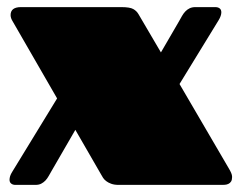

<svg xmlns="http://www.w3.org/2000/svg" viewBox="-20 -520 676 540"><path d="M191.9 -154.8 125.5 -40Q121.1 -32.2 116.9 -24.9Q112.8 -17.6 107.7 -12.2Q102.5 -6.8 95.9 -3.4Q89.4 0 79.6 0H23.4Q16.1 0 11.5 -3.7Q6.8 -7.3 6.8 -14.6Q6.8 -19 8.5 -24.7Q10.3 -30.3 14.6 -37.1L140.6 -243.2L15.6 -460Q9.8 -469.2 9.8 -477.5Q9.8 -500 39.1 -500H320.8Q345.2 -500 354.7 -494.6Q364.3 -489.3 369.6 -480L432.6 -372.6L483.4 -460Q487.8 -467.8 491.9 -475.1Q496.1 -482.4 501.2 -487.8Q506.3 -493.2 513.2 -496.6Q520 -500 529.8 -500H585.4Q593.3 -500 597.9 -496.3Q602.5 -492.7 602.5 -485.4Q602.5 -475.6 594.7 -462.9L484.9 -283.7L623.5 -46.4Q627.4 -40 630.1 -33.9Q632.8 -27.8 632.8 -22.5Q632.8 -14.2 629.9 -9.5Q627 -4.9 622.1 -2.7Q617.2 -0.5 611.6 -0.2Q606 0 600.1 0H313.5Q301.3 0 292.7 -3.2Q284.2 -6.3 278.6 -10.7Q272.9 -15.1 269.8 -20Q266.6 -24.9 264.6 -28.8Z"/></svg>

Font: Fascinate Cyrillic
Style: Regular
Weight: 900
Designer: Denis Ignatov
Foundry: Astigmatic (AOETI)
Version: Version 1.00 November 30, 2018, initial release